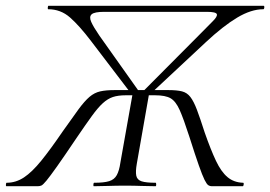

<svg xmlns="http://www.w3.org/2000/svg" viewBox="-44 -645 935 665"><path d="M-22 0Q-24 0 -23.5 -6Q-23 -12 -21 -12Q11 -12 39 -30.5Q67 -49 99 -88.5Q131 -128 174 -191Q207 -238 228 -266.5Q249 -295 266 -309.5Q283 -324 303 -328.5Q323 -333 354 -333H538Q569 -333 586.5 -328.5Q604 -324 615.5 -309Q627 -294 638 -265Q649 -236 665 -186Q686 -126 704 -88Q722 -50 744 -31.5Q766 -13 798 -12Q801 -12 800 -6Q799 0 797 0H689Q683 0 677.5 -3.5Q672 -7 664.5 -22Q657 -37 644.5 -72.5Q632 -108 612 -171Q592 -233 578.5 -263.5Q565 -294 547 -304.5Q529 -315 493 -315H392Q365 -315 347 -309Q329 -303 312 -287.5Q295 -272 274 -243Q253 -214 221 -167Q178 -103 153.5 -68.5Q129 -34 117 -19.5Q105 -5 99.5 -2.5Q94 0 86 0ZM281 0Q279 0 279.5 -6Q280 -12 282 -12Q316 -12 334 -17.5Q352 -23 360.5 -38.5Q369 -54 373 -82L416 -324H473L430 -79Q425 -51 428 -36.5Q431 -22 446.5 -17Q462 -12 495 -12Q497 -12 497 -6Q497 0 495 0Q472 0 446 -1Q420 -2 389 -2Q358 -2 330 -1Q302 0 281 0ZM413 -317 272 -502Q231 -556 198.5 -584.5Q166 -613 123 -613Q121 -613 121.5 -619Q122 -625 124 -625H869Q872 -625 871.5 -619Q871 -613 868 -613Q826 -613 777.5 -584Q729 -555 669 -499L474 -317L449 -326L644 -522Q674 -553 692 -570.5Q710 -588 707 -596Q704 -604 672 -604H317Q283 -604 273.5 -595.5Q264 -587 272 -569Q280 -551 300 -522L439 -326Z"/></svg>

Font: Cormorant
Style: Italic
Weight: 400
Italic angle: -10°
Designer: Christian Thalmann (Catharsis Fonts)
Foundry: Catharsis Fonts
Version: Version 4.000